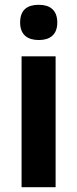

<svg xmlns="http://www.w3.org/2000/svg" viewBox="-20 -781 323 801"><path d="M142 -761C95 -761 64 -741 64 -687C64 -635 96 -614 142 -614C187 -614 219 -635 219 -687C219 -740 187 -761 142 -761ZM212 -546H70V0H212Z"/></svg>

Font: Noto Sans Arabic UI SmCn
Style: Bold
Weight: 700
Width: 4
Designer: Monotype Design Team, Nadine Chahine and Nizar Qandah
Foundry: Monotype Imaging Inc.
Version: Version 2.010